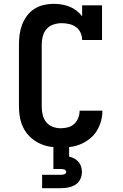

<svg xmlns="http://www.w3.org/2000/svg" viewBox="-20 -763 640 1003"><path d="M297 8Q269 8 240 3Q211 -2 185 -14.5Q159 -27 137.5 -47.5Q116 -68 103 -93.5Q90 -119 84.5 -147.5Q79 -176 79 -205V-530Q79 -556 82.5 -582.5Q86 -609 95.5 -634Q105 -659 121 -680.5Q137 -702 159.5 -716.5Q182 -731 208 -737Q234 -743 261 -743Q282 -743 302.5 -739.5Q323 -736 342.5 -728.5Q362 -721 379 -708Q396 -695 409 -678V-735H513V-554H409Q409 -574 401 -592Q393 -610 377 -621.5Q361 -633 341.5 -637.5Q322 -642 302 -642Q281 -642 259.5 -635Q238 -628 223.5 -611.5Q209 -595 203.5 -573.5Q198 -552 198 -530V-205Q198 -184 203 -163Q208 -142 221.5 -125Q235 -108 255.5 -100.5Q276 -93 297 -93Q317 -93 335.5 -98Q354 -103 368 -116Q382 -129 389 -147.5Q396 -166 396 -185Q396 -185 396 -185Q396 -185 396 -185H515Q515 -185 515 -184.5Q515 -184 515 -184Q515 -157 507.5 -130Q500 -103 486 -80Q472 -57 450.5 -39.5Q429 -22 404 -11Q379 0 352 4Q325 8 297 8ZM200 220V150H300Q304 150 308 149.5Q312 149 316 147.5Q320 146 323 142.5Q326 139 326 135Q326 131 323 127.5Q320 124 316 122.5Q312 121 308 120.5Q304 120 300 120H259V0H341V55Q355 58 368 65Q381 72 390 82.5Q399 93 403.5 107Q408 121 408 135Q408 155 399.5 173Q391 191 374.5 201.5Q358 212 338.5 216Q319 220 300 220Z"/></svg>

Font: Iosevka Curly Slab Extended
Style: Bold
Weight: 700
Width: 7
Monospace: yes
Designer: Belleve Invis
Foundry: Belleve Invis
Version: Version 11.1.0; ttfautohint (v1.8.3)